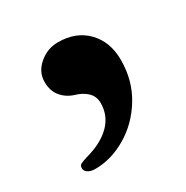

<svg xmlns="http://www.w3.org/2000/svg" viewBox="-82 -189 410 423"><g transform="rotate(-30 123.5 22.5)"><path d="M22 148Q22 141 26.5 138.5Q31 136 44 132Q85 121 107.5 98.5Q130 76 130 44Q130 27 118.5 16Q107 5 89 0Q70 -6 58 -20.5Q46 -35 46 -58Q46 -83 67 -101Q88 -119 115 -119Q161 -119 188.5 -90.5Q216 -62 216 -16Q216 36 191 77Q166 118 127 141Q88 164 47 164Q36 164 29 159.5Q22 155 22 148Z"/></g></svg>

Font: EB Garamond
Style: Bold
Weight: 700
Designer: Georg Duffner and Octavio Pardo
Foundry: Georg Duffner
Version: Version 1.000; ttfautohint (v1.6)